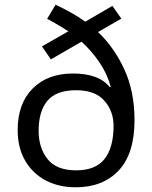

<svg xmlns="http://www.w3.org/2000/svg" viewBox="-20 -785 645 815"><path d="M216 -765Q248 -750 280.5 -732Q313 -714 342 -693L457 -760L495 -706L396 -649Q464 -585 507.5 -491Q551 -397 551 -275Q551 -133 484 -61.5Q417 10 301 10Q229 10 173.5 -19.5Q118 -49 86.5 -103.5Q55 -158 55 -233Q55 -345 118.5 -409Q182 -473 290 -473Q343 -473 382.5 -459Q422 -445 446 -415L450 -417Q434 -474 401 -522Q368 -570 326 -608L196 -533L158 -588L270 -652Q249 -666 226 -679.5Q203 -693 180 -705ZM303 -402Q219 -402 181.5 -357.5Q144 -313 144 -230Q144 -157 182 -109.5Q220 -62 303 -62Q386 -62 424 -110.5Q462 -159 462 -251Q462 -313 423 -357.5Q384 -402 303 -402Z"/></svg>

Font: Noto Serif Ottoman Siyaq
Style: Regular
Weight: 400
Designer: Sérgio Martins
Version: Version 1.005; ttfautohint (v1.8.4.7-5d5b)